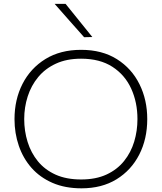

<svg xmlns="http://www.w3.org/2000/svg" viewBox="-20 -990 858 1019"><path d="M412.5 9.5Q325 9.5 258.5 -19.5Q192 -48.5 147.2 -99.2Q102.5 -150 79.8 -216.5Q57 -283 57 -357.5Q57 -461.5 99.5 -544.8Q142 -628 221.2 -676.8Q300.5 -725.5 410.5 -725.5Q522 -725.5 600.5 -676Q679 -626.5 720.2 -543.2Q761.5 -460 761.5 -358Q761.5 -252.5 719 -169.5Q676.5 -86.5 598.5 -38.5Q520.5 9.5 412.5 9.5ZM410.5 -37.5Q489 -37.5 545.5 -63.8Q602 -90 638.5 -135.5Q675 -181 692.2 -238.2Q709.5 -295.5 709.5 -358Q709.5 -447 676.2 -519.8Q643 -592.5 576.5 -635.5Q510 -678.5 410.5 -678.5Q333.5 -678.5 276.8 -652.2Q220 -626 182.8 -581Q145.5 -536 127 -478.2Q108.5 -420.5 108.5 -358Q108.5 -294.5 126.5 -236.8Q144.5 -179 181.2 -134Q218 -89 275 -63.2Q332 -37.5 410.5 -37.5ZM426.5 -792.5Q387.5 -836 348.8 -880Q310 -924 270 -969.5H328Q363 -926 398.8 -881.8Q434.5 -837.5 470 -793.5Z"/></svg>

Font: Commissioner ExtraLight
Style: Regular
Weight: 200
Designer: Kostas Bartsokas
Foundry: Kostas Bartsokas
Version: Version 1.000; ttfautohint (v1.8.3)